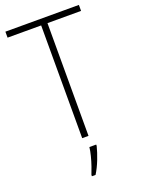

<svg xmlns="http://www.w3.org/2000/svg" viewBox="-172 -789 797 1085"><g transform="rotate(-20 226.5 -246.5)"><path d="M245 0H207V-678H5V-714H447V-678H245ZM269 69Q260 105 244 146Q228 187 207 221H185V213Q192 196 201.5 168.5Q211 141 218.5 111.5Q226 82 228 61H269Z"/></g></svg>

Font: Noto Sans Sinhala UI SemiCondensed ExtraLight
Style: Regular
Weight: 200
Width: 4
Designer: Jelle Bosma - Monotype Design Team
Foundry: Monotype Imaging Inc.
Version: Version 2.006; ttfautohint (v1.8.4.7-5d5b)